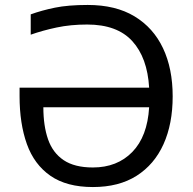

<svg xmlns="http://www.w3.org/2000/svg" viewBox="-20 -745 779 775"><path d="M332 -646Q265 -646 208.5 -634Q152 -622 104 -605V-687Q148 -703 201.5 -714Q255 -725 334 -725Q447 -725 523 -679Q599 -633 638 -550.5Q677 -468 677 -356Q677 -245 640 -163Q603 -81 531.5 -35.5Q460 10 355 10Q249 10 183.5 -35.5Q118 -81 88.5 -163.5Q59 -246 59 -357V-391H582Q575 -512 514 -579Q453 -646 332 -646ZM355 -69Q453 -69 514 -131.5Q575 -194 582 -312H155Q155 -237 174 -182.5Q193 -128 237 -98.5Q281 -69 355 -69Z"/></svg>

Font: Noto Sans
Style: Regular
Weight: 400
Designer: Monotype Design Team
Foundry: Monotype Imaging Inc.
Version: Version 2.007